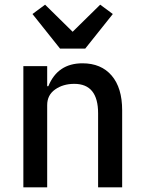

<svg xmlns="http://www.w3.org/2000/svg" viewBox="-20 -802 617 822"><path d="M237 -594 119 -742 173 -782 291 -666 409 -782 463 -742 345 -594ZM80 0V-519H182V-433H187Q227 -531 333 -531Q413 -531 458 -478.5Q503 -426 503 -330V0H400V-317Q400 -443 298 -443Q250 -443 216 -419Q182 -395 182 -352V0Z"/></svg>

Font: Anuphan Medium
Style: Regular
Weight: 500
Designer: Mike Abbink, Paul van der Laan, Pieter van Rosmalen, Mint Tantisuwanna
Foundry: Bold Monday; Cadson Demak
Version: Version 3.002;hotconv 1.0.109;makeotfexe 2.5.65596